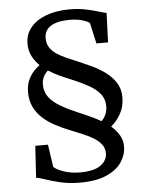

<svg xmlns="http://www.w3.org/2000/svg" viewBox="-61 -871 793 1019"><g transform="rotate(-5 336.0 -361.5)"><path d="M171.5 -116.5 189 3Q204 18.5 242.8 31.8Q281.5 45 328 45Q403 45 438.5 19.5Q474 -6 474 -44.5Q474 -71 459.2 -90.8Q444.5 -110.5 419 -126.5Q393.5 -142.5 360.8 -156Q328 -169.5 292 -184Q253 -199.5 216.8 -219Q180.5 -238.5 152 -264.2Q123.5 -290 107 -324.2Q90.5 -358.5 90.5 -404.5Q90.5 -448 110 -482Q129.5 -516 164 -541Q140 -564.5 125 -593.5Q110 -622.5 110 -660Q110 -708.5 139.5 -745Q169 -781.5 222.8 -801.8Q276.5 -822 348 -822Q394.5 -822 433.2 -814Q472 -806 500 -797.2Q528 -788.5 542.5 -786L536.5 -629.5H474.5L450 -739.5Q444 -747 415 -756.8Q386 -766.5 343 -766.5Q278.5 -766.5 243.5 -744.8Q208.5 -723 208.5 -681.5Q208.5 -652 221.2 -631.8Q234 -611.5 256.2 -596.2Q278.5 -581 308 -568.2Q337.5 -555.5 370.5 -541.5Q401 -528.5 438.2 -511.2Q475.5 -494 509.2 -469.8Q543 -445.5 565 -412Q587 -378.5 587 -332.5Q587 -285.5 567 -248Q547 -210.5 514 -183Q540 -161 556.5 -133.5Q573 -106 573 -71Q573 -29.5 547.5 9.8Q522 49 467 74Q412 99 324 99Q266.5 99 220.2 88Q174 77 141.8 65.8Q109.5 54.5 93.5 53L104 -116.5ZM347 -272.5Q361 -266.5 375.5 -260.2Q390 -254 405.2 -247Q420.5 -240 435.8 -232.5Q451 -225 466 -216Q481.5 -232 489.5 -251Q497.5 -270 497.5 -293.5Q497.5 -331.5 475.5 -359Q453.5 -386.5 414 -408.2Q374.5 -430 322.5 -451.5Q309 -457 294.5 -463.2Q280 -469.5 265 -476.2Q250 -483 235.2 -491.2Q220.5 -499.5 205.5 -509Q189.5 -494 181 -476.5Q172.5 -459 172.5 -435.5Q172.5 -396.5 194.8 -368Q217 -339.5 256.5 -316.8Q296 -294 347 -272.5Z"/></g></svg>

Font: Merriweather 28pt Medium
Style: Regular
Weight: 500
Version: Version 2.100